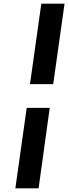

<svg xmlns="http://www.w3.org/2000/svg" viewBox="-20 -810 373 1050"><path d="M64 220H191L252 -220H126ZM144 -350H271L333 -790H206Z"/></svg>

Font: Unageo
Style: Bold-Italic
Weight: 700
Designer: Richard Sepsi
Foundry: Richard Sepsi
Version: Version 2.000